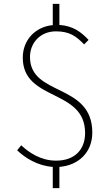

<svg xmlns="http://www.w3.org/2000/svg" viewBox="-20 -845 561 986"><path d="M435 -640C398 -679 357 -712 285 -717V-825H251V-716C163 -708 97 -641 97 -549C97 -323 417 -391 417 -162C417 -78 365 -20 268 -20C190 -20 129 -61 89 -99L68 -73C109 -34 174 7 251 12V121H285V12C380 5 454 -60 454 -164C454 -420 134 -349 134 -552C134 -626 188 -684 267 -684C338 -684 371 -659 412 -617Z"/></svg>

Font: Noto Sans Japanese Thin
Style: Regular
Weight: 100
Designer: Ryoko NISHIZUKA (kana & ideographs); Paul D. Hunt (Latin, Greek & Cyrillic); Wenlong ZHANG (bopomofo); Sandoll Communica
Foundry: Adobe Systems Incorporated
Version: Version 1.000;PS 1;hotconv 1.0.78;makeotf.lib2.5.61930